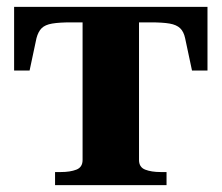

<svg xmlns="http://www.w3.org/2000/svg" viewBox="-20 -538 644 558"><path d="M310 -473V-518H583V-333H538L518 -427Q514 -446 503.5 -456Q493 -466 473 -469.5Q453 -473 417 -473ZM294 -473H187Q152 -473 131.5 -469.5Q111 -466 101 -456Q91 -446 86 -427L66 -333H21V-518H294ZM384 -73Q384 -52 402 -45Q420 -38 447 -38H464V0H140V-38H157Q184 -38 202 -45Q220 -52 220 -73V-518H384Z"/></svg>

Font: Roboto Serif 120pt Expanded SemiBold
Style: Regular
Weight: 600
Width: 7
Designer: Greg Gazdowicz
Foundry: Commercial Type
Version: Version 1.008